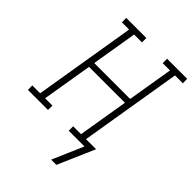

<svg xmlns="http://www.w3.org/2000/svg" viewBox="-281 -853 1172 1172"><g transform="rotate(45 304.5 -267.0)"><path d="M386 201 473 0H337V-38H405L459 -363H149L95 -38H158V0H-15L-16 -38H52L161 -697H99L98 -735H272V-697H204L155 -402H465L514 -697H451V-735H624L625 -697H557L448 -38H535L431 201Z"/></g></svg>

Font: Iosevka Etoile Extralight
Style: Italic
Weight: 200
Italic angle: -9°
Designer: Belleve Invis
Foundry: Belleve Invis
Version: Version 22.1.2; ttfautohint (v1.8.4)